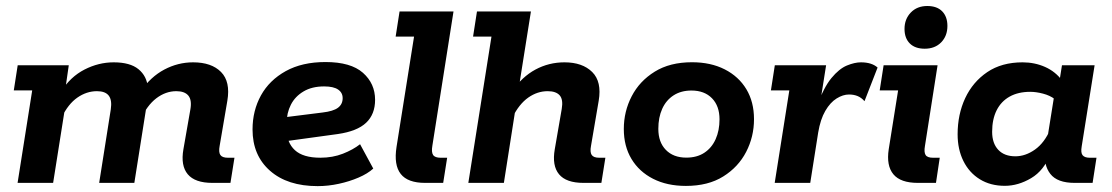

<svg xmlns="http://www.w3.org/2000/svg" viewBox="-20 -622 3782 653"><path d="M39.8 0 89.5 -314.5H26.9L40.2 -400H213.9L196.1 -276.2L188.1 -311.1Q219.4 -360.8 267.3 -385.4Q315.2 -410 366.7 -410Q422.4 -410 450.9 -386.7Q479.4 -363.3 482.7 -324.8L458.1 -311.1Q492.4 -360.8 538.8 -385.4Q585.2 -410 636.7 -410Q699.4 -410 731.8 -377.1Q764.2 -344.3 753.2 -279.3L727 -125.7Q723 -104.5 729.4 -95Q735.8 -85.5 755.4 -85.5H777.4L763.8 0H702.4Q643.2 0 618.6 -29.3Q594 -58.6 603.8 -114.4L627.5 -250.1Q633 -281.8 620.6 -296.8Q608.1 -311.9 579.7 -311.9Q543.4 -311.9 511.6 -287.7Q479.8 -263.5 457.1 -213.5L481.7 -283L436.9 0H317.3L356.8 -250.1Q361.5 -281.8 349.8 -296.8Q338.1 -311.9 309.7 -311.9Q274.6 -311.9 243.2 -290.1Q211.8 -268.3 189.9 -222.8L205.5 -283L160.7 0Z M1060.3 11Q957.7 11 898.3 -41.3Q838.9 -93.5 838.9 -181.6Q838.9 -245.6 867.5 -297.5Q896.2 -349.3 951.9 -380.2Q1007.7 -411 1086.9 -411Q1173 -411 1214.4 -374.4Q1255.7 -337.8 1255.7 -282.5Q1255.7 -233.5 1225.3 -204.6Q1194.8 -175.6 1128.7 -166.1L904.4 -135.3V-217.7L1077.3 -239.4Q1113.3 -243.6 1129.3 -255.4Q1145.4 -267.3 1145.4 -288.2Q1145.4 -306.9 1129.8 -317.5Q1114.3 -328.1 1082.4 -328.1Q1040.9 -328.1 1012.3 -311Q983.6 -294 969.3 -265.9Q955 -237.9 955 -203.8V-182.3Q955 -137.2 982.8 -111.4Q1010.6 -85.6 1069.5 -85.6Q1111.4 -85.6 1146.1 -99.2Q1180.8 -112.8 1204.6 -131.5L1249.5 -48.7Q1230.2 -31.2 1199.3 -18Q1168.4 -4.7 1132.4 3.1Q1096.4 11 1060.3 11Z M1425.8 0Q1366.7 0 1342.9 -30.4Q1319 -60.8 1328.6 -122.2L1388.2 -497.5H1325.6L1338.9 -583H1522.4L1450.5 -126.5Q1446.7 -104.5 1453 -95Q1459.2 -85.5 1478.9 -85.5H1500.8L1487.3 0Z M1572.8 0 1651.5 -497.5H1588.9L1602.2 -583H1785.7L1742 -308L1721.1 -311.1Q1755.4 -360.8 1801 -385.4Q1846.7 -410 1899.7 -410Q1960.9 -410 1994.1 -377.1Q2027.2 -344.3 2016.2 -279.3L1990 -125.7Q1986 -104.5 1992.4 -95Q1998.8 -85.5 2018.4 -85.5H2038.9L2025.3 0H1964.6Q1905.5 0 1881.3 -29.3Q1857 -58.6 1866.8 -114.4L1890.5 -251.6Q1896 -283.2 1883.6 -297.6Q1871.1 -311.9 1842.7 -311.9Q1807.6 -311.9 1776.6 -290.1Q1745.6 -268.3 1722.9 -222.8L1738.5 -286L1693.7 0Z M2312.9 10.3Q2248.7 10.3 2201.2 -13.9Q2153.7 -38.1 2127.7 -81.4Q2101.6 -124.8 2101.6 -183.3Q2101.6 -243 2128.4 -294.6Q2155.1 -346.3 2206.8 -378.3Q2258.4 -410.3 2333.3 -410.3Q2397.3 -410.3 2444.8 -386.1Q2492.3 -361.9 2518.4 -318.6Q2544.4 -275.3 2544.4 -216.7Q2544.4 -157 2517.7 -105.4Q2491 -53.8 2439.7 -21.8Q2388.4 10.3 2312.9 10.3ZM2314.3 -85.9Q2350.4 -85.9 2375.5 -102.5Q2400.7 -119.1 2413.9 -148.6Q2427.1 -178.1 2427.1 -216.2Q2427.1 -261.6 2401.5 -287.8Q2375.9 -314.1 2331.7 -314.1Q2296.4 -314.1 2270.9 -297.7Q2245.4 -281.2 2232.2 -251.9Q2219 -222.7 2219 -183.7Q2219 -138.4 2244.6 -112.2Q2270.2 -85.9 2314.3 -85.9Z M2614.8 0 2664.5 -314.5H2601.9L2615.2 -400H2789.6L2765.9 -249.9L2758.9 -261.7Q2781.6 -325 2807.8 -356.6Q2834 -388.3 2860.4 -399.2Q2886.8 -410 2908 -410Q2944.8 -410 2964.7 -392.3L2920.2 -277.9Q2909.5 -290.1 2896.5 -295.4Q2883.5 -300.6 2867.5 -300.6Q2847 -300.6 2825.3 -287.1Q2803.6 -273.6 2786.9 -244.9Q2770.2 -216.2 2762.7 -171.3L2735.7 0Z M3101.9 0Q3042.7 0 3018.4 -29.3Q2994.1 -58.6 3002.6 -114.4L3034.5 -314.5H2971.9L2985.2 -400H3168.7L3125.8 -125.7Q3122 -104.5 3127.9 -95Q3133.8 -85.5 3153.5 -85.5H3176.1L3163.3 0ZM3124.9 -456.3Q3092.3 -456.3 3074.3 -474.2Q3056.3 -492.2 3056.3 -523.6Q3056.3 -557.2 3077.7 -579.4Q3099 -601.6 3133.9 -601.6Q3166.8 -601.6 3184.5 -583.4Q3202.2 -565.2 3202.2 -533.8Q3202.2 -499.7 3181 -478Q3159.8 -456.3 3124.9 -456.3Z M3397.4 10Q3348.6 10 3312.5 -12.3Q3276.3 -34.6 3256.6 -74.3Q3236.9 -114.1 3236.9 -165.3Q3236.9 -233 3262.7 -288.3Q3288.6 -343.5 3337.8 -376.8Q3387 -410 3457.8 -410Q3499 -410 3534.4 -394.3Q3569.8 -378.5 3592.5 -347.8L3581.5 -335L3591.8 -400H3702.8L3658.9 -124.2Q3655.1 -102.3 3662.1 -93.9Q3669.1 -85.5 3686.6 -85.5H3709.2L3696 0H3635Q3575.9 0 3552.2 -30.6Q3528.5 -61.1 3535.5 -107.4L3538.2 -125.8L3552.8 -99Q3530.7 -41.9 3486.8 -16Q3442.8 10 3397.4 10ZM3433.4 -90.4Q3467.6 -90.4 3500.1 -113.4Q3532.6 -136.5 3552.5 -183.1L3541.5 -147.4L3567.2 -308.1L3567.4 -284.8Q3551.2 -297.3 3527.5 -303.5Q3503.9 -309.7 3484 -309.7Q3442.9 -309.7 3413.9 -293.5Q3384.9 -277.3 3369.6 -246.9Q3354.3 -216.4 3354.3 -173.8Q3354.3 -134.7 3375.1 -112.5Q3395.8 -90.4 3433.4 -90.4Z"/></svg>

Font: Rokkitt SemiBold
Style: Italic
Weight: 600
Italic angle: -9°
Designer: Vernon Adams
Foundry: Vernon Adams
Version: Version 3.103